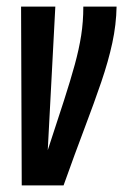

<svg xmlns="http://www.w3.org/2000/svg" viewBox="-20 -561 374 583"><path d="M173 2H46L44 -541H148L125 -105Q154 -193 174 -255Q194 -317 207 -364.5Q220 -412 226.5 -453.5Q233 -495 233 -541H334Q333 -486 321 -430.5Q309 -375 287.5 -312Q266 -249 237 -172.5Q208 -96 173 2Z"/></svg>

Font: Georama ExtraCondensed SemiBold
Style: Italic
Weight: 600
Width: 2
Italic angle: -9°
Designer: Jean-Baptiste Levee
Foundry: Production Type
Version: Version 1.000